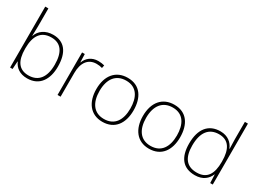

<svg xmlns="http://www.w3.org/2000/svg" viewBox="-39 -1412 2782 2074"><g transform="rotate(30 1352.5 -375.0)"><path d="M127 -535V-760H88V0H119L125 -97H128C154 -35 211 10 304 10C459 10 531 -108 531 -266C531 -446 455 -540 317 -540C219 -540 150 -488 127 -418H124C125 -449 127 -501 127 -535ZM314 -505C432 -505 491 -425 491 -267C491 -112 426 -25 301 -25C181 -25 127 -106 127 -256V-265C127 -417 185 -505 314 -505Z M880 -538C797 -538 742 -490 720 -429H717L714 -530H680V0H718V-295C718 -421 773 -502 878 -502C906 -502 927 -499 950 -492L957 -528C934 -534 909 -538 880 -538Z M1475 -265C1475 -423 1404 -540 1247 -540C1099 -540 1011 -435 1011 -265C1011 -104 1092 10 1242 10C1398 10 1475 -105 1475 -265ZM1051 -265C1051 -415 1120 -505 1247 -505C1382 -505 1435 -401 1435 -265C1435 -124 1376 -25 1242 -25C1113 -25 1051 -122 1051 -265Z M2056 -265C2056 -423 1985 -540 1828 -540C1680 -540 1592 -435 1592 -265C1592 -104 1673 10 1823 10C1979 10 2056 -105 2056 -265ZM1632 -265C1632 -415 1701 -505 1828 -505C1963 -505 2016 -401 2016 -265C2016 -124 1957 -25 1823 -25C1694 -25 1632 -122 1632 -265Z M2396 10C2497 10 2552 -42 2578 -105H2580L2584 0H2616V-760H2578V-544C2578 -506 2579 -464 2581 -425H2578C2553 -489 2496 -540 2403 -540C2256 -540 2173 -440 2173 -257C2173 -83 2248 10 2396 10ZM2399 -25C2273 -25 2213 -103 2213 -256C2213 -420 2281 -505 2405 -505C2524 -505 2578 -421 2578 -266V-260C2578 -111 2528 -25 2399 -25Z"/></g></svg>

Font: Noto Sans Canadian Aboriginal ExtraLight
Style: Regular
Weight: 200
Designer: Monotype Design Team, Typotheque's Kevin King
Foundry: Monotype Imaging Inc.
Version: Version 2.004